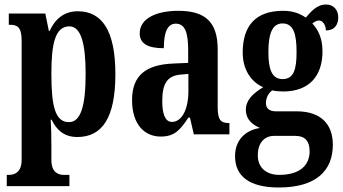

<svg xmlns="http://www.w3.org/2000/svg" viewBox="-20 -596 1523 852"><path d="M10 230H288V180H263C242 180 208 172 208 114V48C208 4 207 -34 205 -65H209C232 -17 267 12 323 12C434 12 492 -74 492 -267C492 -460 433 -546 325 -546C262 -546 223 -509 200 -458H197L181 -536H19V-486H25C55 -486 76 -477 76 -417V113C76 171 42 180 20 180H10ZM286 -54C224 -54 208 -127 208 -269C208 -400 224 -479 288 -479C339 -479 360 -404 360 -268C360 -128 339 -54 286 -54Z M693 10C755 10 779 -19 816 -74H823L840 0H998V-50H995C958 -50 946 -66 946 -121V-377C946 -502 887 -548 771 -548C675 -548 600 -515 600 -448C600 -403 635 -382 707 -382C707 -450 722 -491 760 -491C802 -491 815 -449 815 -374V-317L748 -314C626 -309 566 -260 566 -152C566 -42 623 10 693 10ZM743 -55C713 -55 700 -90 700 -147C700 -222 720 -260 782 -265L816 -268V-191C816 -111 787 -55 743 -55Z M1217 236C1380 236 1457 164 1457 46C1457 -42 1407 -102 1296 -102H1204C1179 -102 1160 -112 1160 -139C1160 -165 1175 -186 1188 -195C1198 -192 1223 -190 1236 -190C1356 -190 1411 -263 1411 -368C1411 -428 1391 -465 1366 -492C1375 -498 1383 -505 1396 -505C1409 -505 1426 -489 1426 -461C1467 -461 1481 -489 1481 -519C1481 -550 1462 -576 1427 -576C1385 -576 1359 -543 1337 -518C1309 -537 1279 -548 1236 -548C1113 -548 1057 -480 1057 -363C1057 -286 1095 -232 1148 -209C1103 -182 1071 -152 1071 -109C1071 -63 1104 -41 1134 -28C1070 -19 1023 25 1023 97C1023 186 1087 236 1217 236ZM1234 -245C1186 -245 1171 -290 1171 -364C1171 -442 1186 -492 1234 -492C1283 -492 1296 -444 1296 -365C1296 -289 1284 -245 1234 -245ZM1219 180C1161 180 1124 147 1124 94C1124 27 1164 7 1194 7H1291C1333 7 1354 30 1354 75C1354 137 1311 180 1219 180Z"/></svg>

Font: Noto Serif Khmer ExtraCondensed
Style: Bold
Weight: 700
Width: 2
Designer: Danh Hong and the Monotype Design Team
Foundry: Monotype Imaging Inc.
Version: Version 2.004